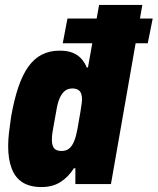

<svg xmlns="http://www.w3.org/2000/svg" viewBox="-20 -745 638 777"><path d="M148 12Q102 12 72 -6.5Q42 -25 27.5 -62.5Q13 -100 13 -154Q13 -180 16.5 -209.5Q20 -239 25 -273Q37 -341 54 -391.5Q71 -442 94.5 -475Q118 -508 149.5 -524Q181 -540 221 -540Q253 -540 274 -531.5Q295 -523 309 -507.5Q323 -492 331 -472H336L381 -725H556L429 0H285V-64H279Q257 -29 225 -8.5Q193 12 148 12ZM229 -134Q248 -134 260 -144Q272 -154 280 -173.5Q288 -193 293 -221Q302 -269 305.5 -292.5Q309 -316 310.5 -326Q312 -336 312 -342Q312 -356 308.5 -366Q305 -376 296 -381.5Q287 -387 273 -387Q255 -387 243 -377.5Q231 -368 222.5 -350Q214 -332 209 -303Q200 -252 195.5 -227.5Q191 -203 190.5 -193.5Q190 -184 190 -179Q190 -156 199 -145Q208 -134 229 -134ZM234 -570 253 -670H598L578 -570Z"/></svg>

Font: Archivo Condensed Black
Style: Italic
Weight: 900
Width: 3
Italic angle: -10°
Designer: Hector Gatti
Foundry: Omnibus-Type
Version: Version 2.001